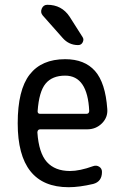

<svg xmlns="http://www.w3.org/2000/svg" viewBox="-20 -780 540 810"><path d="M254.9 -460.9Q200.2 -460.9 172.4 -427.2Q144.5 -393.6 138.7 -310.5Q138.7 -299.8 149.4 -299.8H344.7Q355.5 -299.8 356.4 -311.5Q349.6 -460.9 254.9 -460.9ZM269.5 9.8Q54.7 9.8 54.7 -259.8Q54.7 -400.4 105 -465.3Q155.3 -530.3 254.9 -530.3Q336.9 -530.3 380.9 -480.5Q424.8 -430.7 432.6 -320.3Q435.5 -285.2 410.2 -259.8Q384.8 -234.4 347.7 -234.4H149.4Q138.7 -234.4 137.7 -221.7Q143.6 -134.8 177.7 -96.7Q211.9 -58.6 275.4 -58.6Q316.4 -58.6 373 -79.1Q386.7 -84 398.4 -76.7Q410.2 -69.3 410.2 -54.7Q410.2 -13.7 373 -3.9Q314.5 9.8 269.5 9.8ZM179.7 -759.8Q240.2 -759.8 273.4 -710L328.1 -624Q335 -614.3 329.1 -602.1Q323.2 -589.8 309.6 -589.8Q270.5 -589.8 244.1 -620.1L160.2 -714.8Q149.4 -727.5 156.2 -743.7Q163.1 -759.8 179.7 -759.8Z"/></svg>

Font: Rounded-X Mgen+ 1m regular
Style: Regular
Weight: 400
Designer: [Source Han Sans]
Ryoko NISHIZUKA  (kana & ideographs); Paul D. Hunt (Latin, Greek & Cyrillic); Wenlong ZHANG  (bopomofo
Version: Version 1.059.20150602